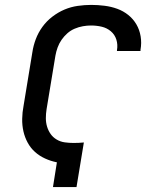

<svg xmlns="http://www.w3.org/2000/svg" viewBox="-20 -763 640 783"><path d="M196 0 212 -101Q187 -106 164 -116.5Q141 -127 123 -143Q105 -159 93 -181Q81 -203 75.5 -227.5Q70 -252 70.5 -278.5Q71 -305 76 -331L112 -550Q116 -577 126 -603.5Q136 -630 153 -653.5Q170 -677 193.5 -695Q217 -713 243 -724Q269 -735 297 -739Q325 -743 352 -743Q379 -743 406.5 -739.5Q434 -736 458.5 -727Q483 -718 503 -702Q523 -686 536 -664Q549 -642 553.5 -615Q558 -588 553 -560V-555H457V-558Q461 -581 454.5 -601.5Q448 -622 432 -635.5Q416 -649 395 -654Q374 -659 351 -659Q335 -659 318 -656Q301 -653 284.5 -646Q268 -639 254.5 -627Q241 -615 231 -600.5Q221 -586 215 -569.5Q209 -553 206 -536L170 -318Q167 -299 167 -281Q167 -263 172 -246.5Q177 -230 186.5 -216.5Q196 -203 211 -194Q226 -185 244 -182.5Q262 -180 280 -180Q291 -180 301.5 -180.5Q312 -181 322 -182L292 0Z"/></svg>

Font: Iosevka Custom Medium Oblique
Style: Regular
Weight: 500
Italic angle: -9°
Designer: Belleve Invis
Foundry: Belleve Invis
Version: Version 27.0.1